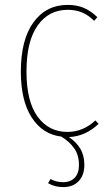

<svg xmlns="http://www.w3.org/2000/svg" viewBox="-20 -549 455 783"><path d="M324 124Q324 165 301 189.5Q278 214 238 214Q203 214 176 198L186 181Q209 194 238 194Q267 194 284.5 176Q302 158 302 124Q302 84 283 56.5Q264 29 230 8Q154 -1 109.5 -69.5Q65 -138 65 -257Q65 -387 116.5 -458Q168 -529 256 -529Q293 -529 321.5 -517Q350 -505 377 -479L364 -464Q341 -487 315 -498Q289 -509 256 -509Q179 -509 133.5 -445Q88 -381 88 -257Q88 -135 133.5 -73Q179 -11 255 -11Q319 -11 369 -58L382 -44Q329 7 261 10Q291 30 307.5 57.5Q324 85 324 124Z"/></svg>

Font: Fira Sans Condensed Thin
Style: Regular
Weight: 250
Width: 3
Designer: Carrois Corporate & Edenspiekermann AG
Foundry: Carrois Corporate GbR & Edenspiekermann AG
Version: Version 4.203